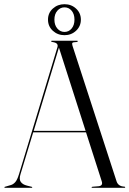

<svg xmlns="http://www.w3.org/2000/svg" viewBox="-20 -894 616 914"><path d="M133.5 -2.5Q133.5 0 131 0H3.5Q1 0 1 -2.5Q1 -4.5 4 -5L31.5 -13Q42.5 -16 52.2 -26.5Q62 -37 70.5 -65L253 -668Q256.5 -678.5 251.5 -685Q246.5 -691.5 229.5 -694Q223 -696 223 -697.5Q223 -700 227 -700H347.5Q350.5 -700 350.5 -697.5Q350.5 -695.5 345 -694Q327.5 -693.5 324.8 -690Q322 -686.5 325 -676.5L535 -30.5Q543 -6.5 572.5 -5.5Q576 -4.5 576 -2.5Q576 0 573 0H419Q416 0 416 -2.5Q416 -4 420 -5L450.5 -7.5Q471.5 -10.5 464 -32L389.5 -264H138L77.5 -64.5Q70 -40.5 79 -28Q88 -15.5 108 -10.5L130 -5Q133.5 -4.5 133.5 -2.5ZM140.5 -271H387.5L260.5 -667.5ZM287 -726.5Q254.5 -726.5 231.5 -747.5Q208.5 -768.5 208.5 -800.5Q208.5 -832.5 231.5 -853.2Q254.5 -874 287 -874Q319.5 -874 342.2 -853Q365 -832 365 -800.5Q365 -769 342.2 -747.8Q319.5 -726.5 287 -726.5ZM287 -859Q267 -859 253 -843Q239 -827 239 -800.5Q239 -774.5 253 -758.2Q267 -742 287 -742Q307.5 -742 321 -758.2Q334.5 -774.5 334.5 -800.5Q334.5 -827 321 -843Q307.5 -859 287 -859Z"/></svg>

Font: Fraunces 144pt S000 Light
Style: Regular
Weight: 300
Version: Version 1.000; ttfautohint (v1.8.3)